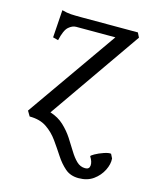

<svg xmlns="http://www.w3.org/2000/svg" viewBox="-102 -533 646 798"><g transform="rotate(15 221.0 -133.5)"><path d="M129 -39Q164 -28 188 -5.5Q212 17 229 43Q246 69 260.5 93Q275 117 291 132.5Q307 148 328 148Q346 148 347.5 131.5Q349 115 336 95Q334 92 350 83Q366 74 386.5 67Q407 60 417 62L426 80Q428 104 414.5 131Q401 158 375.5 176.5Q350 195 312 195Q277 195 254 175Q231 155 212.5 126.5Q194 98 173 68.5Q152 39 123 19.5Q94 0 50 0L37 -22L309 -410H140Q124 -410 108 -396Q92 -382 82 -337L59 -343L67 -462Q89 -456 105.5 -455Q122 -454 153 -454H394L404 -434Z"/></g></svg>

Font: ChillKai
Style: Regular
Weight: 400
Designer: ChillType
Foundry: 寒蝉字型
Version: Version 2.000